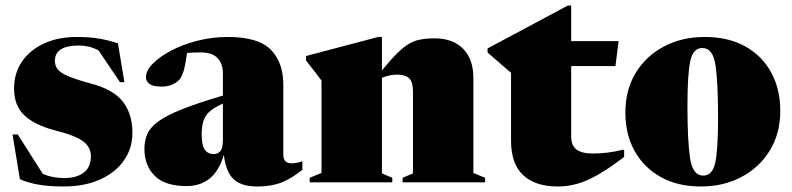

<svg xmlns="http://www.w3.org/2000/svg" viewBox="-20 -661 2872 696"><path d="M258 -527Q304.5 -527 338.5 -521.2Q372.5 -515.5 407.5 -504L431 -363H415L337 -478.5Q319 -488 301.2 -492Q283.5 -496 266 -496Q179 -496 179 -440.5Q179 -424 188.2 -411Q197.5 -398 225 -385.8Q252.5 -373.5 308.5 -358.5Q392 -336.5 426 -291.8Q460 -247 460 -180Q460 -123 429 -79Q398 -35 342 -10Q286 15 210 15Q153.5 15 115 7.5Q76.5 0 52 -11.5L25.5 -173.5H44.5L135 -31Q153 -23 173 -19.2Q193 -15.5 212.5 -15.5Q257 -15.5 283.2 -35Q309.5 -54.5 309.5 -95Q309.5 -126.5 282.5 -147.8Q255.5 -169 181 -188Q106.5 -207 68.8 -242.5Q31 -278 31 -340Q31 -395.5 59.5 -437.5Q88 -479.5 139.2 -503.2Q190.5 -527 258 -527Z M1076 -45.5Q1036.5 -13.5 999.8 0.8Q963 15 912.5 15Q855 15 826.8 -11.5Q798.5 -38 791.5 -99.5Q773 -39 738.8 -12.8Q704.5 13.5 656.5 13.5Q578 13.5 540.8 -23.8Q503.5 -61 503.5 -121Q503.5 -150.5 513.5 -174.2Q523.5 -198 552.5 -219.8Q581.5 -241.5 638 -264.2Q694.5 -287 788 -314.5V-396Q788 -430 768.5 -450.5Q749 -471 708.5 -471Q679 -471 658 -469Q651.5 -424 646.2 -405.8Q641 -387.5 633.5 -376.5Q624.5 -364 606.8 -355.5Q589 -347 566 -347Q535.5 -347 522.2 -356.5Q509 -366 509 -381Q509 -404.5 533.5 -429.8Q558 -455 599.8 -477.2Q641.5 -499.5 695 -513.2Q748.5 -527 806 -527Q916.5 -527 961.8 -480.8Q1007 -434.5 1007 -354V-100Q1007 -69 1036.5 -69Q1056 -69 1076 -76.5ZM711 -174.5Q711 -135 722.2 -118.8Q733.5 -102.5 754.5 -102.5Q770 -102.5 779 -113.5Q788 -124.5 788 -154.5V-285.5Q739 -263.5 725 -239.2Q711 -215 711 -174.5Z M1439.5 -16.5 1477 -32.5V-329Q1477 -364.5 1463 -377.5Q1449 -390.5 1420 -390.5Q1407.5 -390.5 1394.2 -388Q1381 -385.5 1364.5 -379V-32.5L1402 -16.5V0H1102.5V-16.5L1145.5 -34V-369Q1137 -380.5 1121.2 -401Q1105.5 -421.5 1089.5 -441.5V-458L1351 -527H1364.5V-405.5Q1407 -458 1435.8 -482.8Q1464.5 -507.5 1491.2 -514.8Q1518 -522 1555 -522Q1622 -522 1659 -484Q1696 -446 1696 -378.5V-34L1738.5 -16.5V0H1439.5Z M2050.5 -165.5Q2050.5 -134.5 2069.2 -119.5Q2088 -104.5 2130 -104.5Q2153.5 -104.5 2180 -107.5Q2206.5 -110.5 2242.5 -119V-92Q2186.5 -49.5 2145.2 -26.2Q2104 -3 2070 6Q2036 15 2002 15Q1920.5 15 1876.5 -26Q1832.5 -67 1832.5 -151.5V-397L1747.5 -470.5V-485.5L2038.5 -641H2050.5V-512H2222.5L2211 -421.5H2050.5Z M2520 15Q2437 15 2375.8 -19Q2314.5 -53 2280.8 -113.2Q2247 -173.5 2247 -253Q2247 -334.5 2284 -396Q2321 -457.5 2386.2 -492.2Q2451.5 -527 2535 -527Q2619.5 -527 2680.8 -493.2Q2742 -459.5 2775.2 -399Q2808.5 -338.5 2808.5 -259Q2808.5 -177.5 2770.8 -115.8Q2733 -54 2668 -19.5Q2603 15 2520 15ZM2529 -24.5Q2563 -24.5 2573 -72Q2583 -119.5 2583 -235.5Q2583 -361.5 2573.8 -424.2Q2564.5 -487 2526 -487Q2492.5 -487 2482.2 -439.5Q2472 -392 2472 -276.5Q2472 -150.5 2481.5 -87.5Q2491 -24.5 2529 -24.5Z"/></svg>

Font: Newsreader Display ExtraBold
Style: Regular
Weight: 800
Designer: Hugues Gentile
Foundry: Production Type
Version: Version 1.001